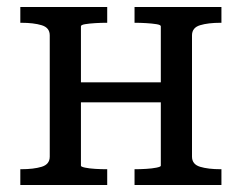

<svg xmlns="http://www.w3.org/2000/svg" viewBox="-20 -528 690 548"><path d="M122 -81V-427Q122 -449 99 -456Q76 -463 40 -463H38V-508H286V-463H283Q269 -463 252 -462Q235 -461 223 -459Q211 -457 211 -453V-293H439V-453Q439 -457 426.5 -459Q414 -461 397 -462Q380 -463 366 -463H364V-508H612V-463H610Q574 -463 551 -456Q528 -449 528 -427V-81Q528 -59 551 -52Q574 -45 610 -45H612V0H364V-45H366Q380 -45 397 -46Q414 -47 426.5 -49.5Q439 -52 439 -55V-236H211V-55Q211 -52 223 -49.5Q235 -47 252 -46Q269 -45 283 -45H286V0H38V-45H40Q76 -45 99 -52Q122 -59 122 -81Z"/></svg>

Font: Roboto Serif 20pt
Style: Regular
Weight: 400
Designer: Greg Gazdowicz
Foundry: Commercial Type
Version: Version 1.008